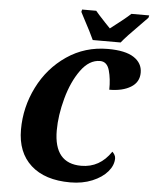

<svg xmlns="http://www.w3.org/2000/svg" viewBox="-61 -982 833 1043"><g transform="rotate(5 355.0 -460.5)"><path d="M70 -253Q70 -375 125 -485Q180 -595 279 -662.5Q378 -730 503 -730Q598 -730 644.5 -699.5Q691 -669 691 -617Q691 -565 646 -537.5Q601 -510 529 -510Q530 -569 517 -615Q504 -661 466 -661Q407 -661 361 -597.5Q315 -534 289.5 -440.5Q264 -347 264 -265Q264 -85 413 -85Q514 -85 575 -176Q582 -170 587.5 -160.5Q593 -151 593 -141Q593 -103 563.5 -68.5Q534 -34 481 -12Q428 10 361 10Q223 10 146.5 -59Q70 -128 70 -253ZM355 -891 341 -918 344 -931H421Q431 -918 476 -870Q496 -850 503 -842Q531 -863 564 -889.5Q597 -916 613 -931H710L707 -918L668 -878Q594 -804 568 -771H416Q401 -805 355 -891Z"/></g></svg>

Font: Noto Serif NarrowBlack
Style: Italic
Weight: 900
Width: 4
Italic angle: -12°
Designer: Monotype Design Team
Foundry: Monotype Imaging Inc.
Version: Version 1.001